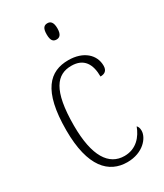

<svg xmlns="http://www.w3.org/2000/svg" viewBox="-189 -816 767 900"><g transform="rotate(-30 194.0 -366.0)"><path d="M225 -654C241 -654 254 -664 254 -698C254 -732 241 -742 225 -742C207 -742 196 -732 196 -698C196 -664 207 -654 225 -654ZM225 10C311 10 356 -47 356 -85C356 -100 352 -108 346 -114C329 -68 293 -22 228 -22C144 -22 93 -98 93 -264C93 -456 144 -513 222 -513C290 -513 316 -468 316 -401C339 -401 354 -411 354 -438C354 -497 305 -543 223 -543C122 -543 51 -478 51 -263C51 -64 126 10 225 10Z"/></g></svg>

Font: Noto Serif Armenian Condensed ExtraLight
Style: Regular
Weight: 200
Width: 3
Designer: Monotype Design Team
Foundry: Monotype Imaging Inc.
Version: Version 2.008